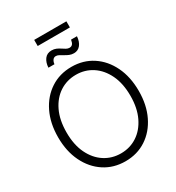

<svg xmlns="http://www.w3.org/2000/svg" viewBox="-237 -1167 1208 1319"><g transform="rotate(-30 367.0 -508.0)"><path d="M367.7 10.3Q273.9 10.3 201.7 -37.1Q129.4 -84.5 88.4 -168.7Q47.4 -252.9 47.4 -363.3Q47.4 -474.6 88.4 -558.8Q129.4 -643.1 201.7 -690.4Q273.9 -737.8 367.7 -737.8Q461.4 -737.8 533.4 -690.4Q605.5 -643.1 646.2 -558.8Q687 -474.6 687 -363.3Q687 -252.9 646.2 -168.7Q605.5 -84.5 533.4 -37.1Q461.4 10.3 367.7 10.3ZM367.7 -52.2Q439 -52.2 496.1 -89.4Q553.2 -126.5 586.9 -196.3Q620.6 -266.1 620.6 -363.3Q620.6 -460.9 586.9 -530.8Q553.2 -600.6 496.1 -637.9Q439 -675.3 367.7 -675.3Q295.9 -675.3 238.5 -638.2Q181.2 -601.1 147.7 -531.2Q114.3 -461.4 114.3 -363.3Q114.3 -266.1 147.7 -196.5Q181.2 -127 238.5 -89.6Q295.9 -52.2 367.7 -52.2ZM431.2 -809.6Q412.6 -809.6 396.2 -816.4Q379.9 -823.2 365.2 -832.3Q350.6 -841.3 337.4 -848.4Q324.2 -855.5 312.5 -855.5Q296.4 -855.5 287.4 -842.5Q278.3 -829.6 276.9 -811.5H229Q231 -851.6 250.5 -877.7Q270 -903.8 305.7 -903.8Q326.2 -903.8 342 -897Q357.9 -890.1 371.6 -880.9Q385.3 -871.6 397.9 -864.5Q410.6 -857.4 423.8 -857.4Q439 -857.4 447.8 -867.7Q456.5 -877.9 460 -900.9H506.8Q503.9 -859.4 484.1 -834.5Q464.4 -809.6 431.2 -809.6ZM495.1 -1025.9V-977.5H239.7V-1025.9Z"/></g></svg>

Font: Inter 28pt Light
Style: Regular
Weight: 300
Designer: Rasmus Andersson
Foundry: rsms
Version: Version 4.001;git-66647c0bb